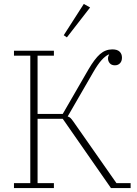

<svg xmlns="http://www.w3.org/2000/svg" viewBox="-20 -956 698 976"><path d="M51 -25H134V-673H51V-698H254V-673H171V-377H299L429 -602Q461 -657 488.5 -681Q516 -705 551 -705Q576 -705 588 -693.5Q600 -682 600 -663Q600 -645 590 -634.5Q580 -624 564 -624Q547 -624 538 -634.5Q529 -645 529 -659Q529 -670 535 -678L532 -679Q515 -671 496 -650Q477 -629 454 -589L324 -364Q332 -362 338 -356.5Q344 -351 353 -338L572 -25H644V0H544L299 -352H171V-25H254V0H51ZM304 -777 406 -936 438 -918 320 -766Z"/></svg>

Font: IBM Plex Serif ExtraLight
Style: Regular
Weight: 200
Designer: Mike Abbink, Paul van der Laan, Pieter van Rosmalen
Foundry: Bold Monday
Version: Version 2.5